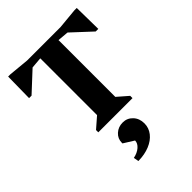

<svg xmlns="http://www.w3.org/2000/svg" viewBox="-287 -841 1310 1310"><g transform="rotate(-45 368.5 -186.0)"><path d="M204 0V-22L281 -89V-637L200 -630L59 -499H35L38 -704H60L207 -690H530L677 -704H700L703 -499H678L537 -630L457 -637V-89L534 -22V0ZM259 332 252 295Q292 287 317 265Q342 243 342 217L267 170V164Q267 124 296.5 97Q326 70 369 70Q412 70 441 101Q470 132 470 179Q470 223 443 257.5Q416 292 368.5 311.5Q321 331 259 332Z"/></g></svg>

Font: Platypi
Style: Bold
Weight: 700
Designer: David Sargent
Foundry: Bolt Cutter Type
Version: Version 1.200; ttfautohint (v1.8.4.7-5d5b)